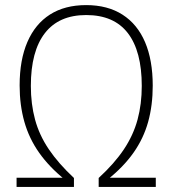

<svg xmlns="http://www.w3.org/2000/svg" viewBox="-20 -733 675 753"><path d="M45 0V-36H235V-28Q173 -78 133.5 -134Q94 -190 75.5 -255.5Q57 -321 57 -398Q57 -498 87.5 -568.5Q118 -639 176 -676Q234 -713 318 -713Q402 -713 460.5 -675.5Q519 -638 549 -567.5Q579 -497 579 -397Q579 -320 561 -255Q543 -190 503.5 -134Q464 -78 401 -28V-36H591V0H367V-35Q429 -92 466 -147.5Q503 -203 519.5 -264Q536 -325 536 -396Q536 -532 481.5 -603Q427 -674 318 -674Q211 -674 156 -603Q101 -532 101 -396Q101 -325 117.5 -264Q134 -203 171.5 -147.5Q209 -92 270 -35V0Z"/></svg>

Font: Nunito Sans 10pt Condensed ExtraLight
Style: Regular
Weight: 250
Width: 3
Designer: Vernon Adams
Foundry: Vernon Adams
Version: Version 3.101;gftools[0.9.27]